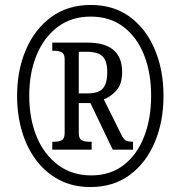

<svg xmlns="http://www.w3.org/2000/svg" viewBox="-20 -745 729 775"><path d="M345 10Q274 10 219 -19Q164 -48 126 -98.5Q88 -149 68.5 -215.5Q49 -282 49 -358Q49 -461 84.5 -544Q120 -627 186.5 -676Q253 -725 346 -725Q440 -725 505.5 -676Q571 -627 605.5 -544Q640 -461 640 -358Q640 -255 605 -171.5Q570 -88 504 -39Q438 10 345 10ZM348 -37Q425 -37 479 -78.5Q533 -120 561.5 -193Q590 -266 590 -358Q590 -451 561.5 -523Q533 -595 478.5 -636.5Q424 -678 346 -678Q268 -678 212.5 -636Q157 -594 127.5 -522Q98 -450 98 -359Q98 -266 128 -193.5Q158 -121 214.5 -79Q271 -37 348 -37ZM191 -141V-173H201Q217 -173 229 -179Q241 -185 241 -208V-505Q241 -528 229 -534Q217 -540 201 -540H191V-573H333Q473 -573 473 -454Q473 -406 450.5 -380.5Q428 -355 399 -344L471 -199Q479 -183 488 -178Q497 -173 517 -173V-141H435L345 -329H298V-208Q298 -185 310 -179Q322 -173 338 -173H350V-141ZM332 -368Q379 -368 396 -389Q413 -410 413 -453Q413 -499 394 -517.5Q375 -536 330 -536H298V-368Z"/></svg>

Font: Noto Serif Thai ExtraCondensed
Style: Bold
Weight: 700
Width: 2
Designer: Monotype Design Team
Foundry: Monotype Imaging Inc.
Version: Version 2.002; ttfautohint (v1.8.4.7-5d5b)